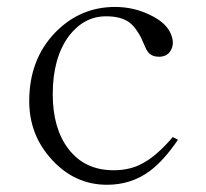

<svg xmlns="http://www.w3.org/2000/svg" viewBox="-20 -504 582 542"><path d="M482.4 -109.4 467.8 -117.2Q422.9 -64.5 382.8 -43Q347.7 -23.4 300.8 -23.4Q218.8 -23.4 172.9 -84Q128.9 -141.6 128.9 -238.3Q128.9 -339.8 173.8 -401.4Q216.8 -458 279.3 -458Q319.3 -458 342.8 -442.4Q361.3 -429.7 377.9 -398.4L384.8 -382.8Q392.6 -363.3 398.4 -356.4Q409.2 -343.8 428.7 -343.8Q454.1 -343.8 463.9 -365.2Q473.6 -385.7 460 -413.1Q446.3 -441.4 403.3 -461.9Q357.4 -484.4 304.7 -484.4Q206.1 -484.4 135.7 -412.1Q62.5 -335.9 62.5 -218.8Q62.5 -122.1 127 -52.7Q191.4 17.6 282.2 17.6Q350.6 17.6 403.3 -21.5Q442.4 -50.8 482.4 -109.4Z"/></svg>

Font: Batang
Style: Regular
Weight: 400
Version: Version 2.21